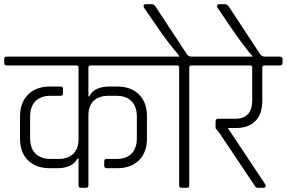

<svg xmlns="http://www.w3.org/2000/svg" viewBox="-34 -892 1362 912"><path d="M386 -572V-434H390Q412 -481 488 -481H522Q588 -481 626 -443.5Q664 -406 664 -340V-234Q664 -168 626 -130.5Q588 -93 522 -93H473Q461 -93 461 -105V-126Q461 -137 473 -137H519Q566 -137 591 -162.5Q616 -188 616 -236V-338Q616 -386 590.5 -411.5Q565 -437 518 -437H482Q436 -437 411 -413Q386 -389 386 -344V-12Q386 0 375 0H350Q339 0 339 -12V-140H335Q310 -93 238 -93H203Q137 -93 99 -130.5Q61 -168 61 -234V-340Q62 -406 100 -443.5Q138 -481 203 -481H253Q265 -481 265 -470V-448Q265 -437 253 -437H207Q160 -437 134.5 -411.5Q109 -386 109 -338V-236Q109 -188 134.5 -162.5Q160 -137 208 -137H243Q289 -137 314 -161.5Q339 -186 339 -230V-572Q339 -581 329 -581H-2Q-14 -581 -14 -593V-612Q-14 -623 -2 -623H728Q740 -623 740 -612V-593Q740 -581 728 -581H396Q386 -581 386 -572Z M875 -623H959Q971 -623 971 -612V-593Q971 -581 959 -581H875Q865 -581 865 -572V-12Q865 0 854 0H828Q817 0 817 -12V-572Q817 -581 807 -581H724Q712 -581 712 -593V-612Q712 -623 724 -623H817V-627Q759 -696 713 -764L651 -854Q648 -858 648 -863Q648 -872 659 -872H686Q697 -872 704 -862L852 -637Q861 -623 875 -623Z M1164 -416V-572Q1164 -581 1155 -581H954Q942 -581 942 -593V-612Q942 -623 954 -623H1295Q1308 -623 1308 -612V-593Q1308 -581 1295 -581H1222Q1212 -581 1212 -572V-415Q1212 -350 1179 -317Q1146 -284 1089 -284H1048L1225 -18Q1228 -15 1228 -10Q1228 0 1217 0H1191Q1181 0 1176 -10L1009 -259L990 -283V-315Q990 -328 1003 -328H1083Q1164 -328 1164 -416Z M1224 -623H1229V-600H1190Q1149 -636 1061 -764L1000 -854Q997 -858 997 -863Q997 -872 1007 -872H1034Q1045 -872 1052 -862L1200 -637Q1209 -623 1224 -623Z"/></svg>

Font: Rajdhani
Style: Regular
Weight: 400
Designer: Satya Rajpurohit, Jyotish Sonowal
Foundry: Indian Type Foundry
Version: Version 1.201 February 1, 2022